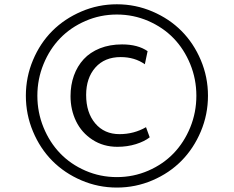

<svg xmlns="http://www.w3.org/2000/svg" viewBox="-20 -992 1082 888"><path d="M99.6 -549.3Q99.6 -635.7 132.6 -714.1Q165.5 -792.5 221.9 -848.9Q278.3 -905.3 356.2 -938.7Q434.1 -972.2 520.5 -972.2Q606.9 -972.2 685.1 -938.7Q763.2 -905.3 819.3 -848.9Q875.5 -792.5 908.7 -714.1Q941.9 -635.7 941.9 -549.3Q941.9 -462.4 908.7 -383.8Q875.5 -305.2 819.3 -248.3Q763.2 -191.4 685.1 -158Q606.9 -124.5 520.5 -124.5Q434.1 -124.5 356.2 -158Q278.3 -191.4 221.9 -248.3Q165.5 -305.2 132.6 -383.8Q99.6 -462.4 99.6 -549.3ZM152.8 -549.3Q152.8 -472.2 181.2 -402.8Q209.5 -333.5 258.1 -283Q306.6 -232.4 375.2 -202.6Q443.8 -172.9 520.5 -172.9Q597.2 -172.9 665.8 -202.6Q734.4 -232.4 783 -283Q831.5 -333.5 859.9 -402.8Q888.2 -472.2 888.2 -549.3Q888.2 -626 859.9 -695.3Q831.5 -764.6 783 -814.9Q734.4 -865.2 665.8 -895Q597.2 -924.8 520.5 -924.8Q443.8 -924.8 375.2 -895Q306.6 -865.2 258.1 -814.9Q209.5 -764.6 181.2 -695.3Q152.8 -626 152.8 -549.3ZM306.2 -547.4Q306.2 -598.6 321.8 -642.3Q337.4 -686 367.2 -718.3Q397 -750.5 442.4 -768.6Q487.8 -786.6 544.4 -786.6Q617.7 -786.6 662.6 -755.4L649.9 -694.8Q603 -728 538.1 -728Q463.9 -728 421.1 -679.7Q378.4 -631.3 378.4 -552.7Q378.4 -471.2 420.4 -421.4Q462.4 -371.6 532.7 -371.6Q599.6 -371.6 655.3 -403.8L672.4 -356.9Q648.4 -337.9 608.6 -325.4Q568.8 -313 522.9 -313Q458 -313 407.7 -345.7Q357.4 -378.4 331.8 -431.4Q306.2 -484.4 306.2 -547.4Z"/></svg>

Font: HaufeMerriweatherSansLt
Style: Regular
Weight: 300
Designer: Eben Sorkin
Foundry: Eben Sorkin
Version: Version 1.56